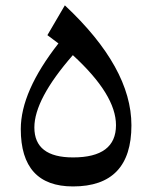

<svg xmlns="http://www.w3.org/2000/svg" viewBox="-20 -689 559 704"><path d="M248 -111.8C153.3 -111.8 106 -148.4 106 -221.7C106 -290.5 152.8 -378.9 247.1 -486.8C352.5 -390.1 405.3 -304.7 405.3 -230C405.3 -151.4 353 -111.8 248 -111.8ZM247.6 -5.4C390.6 -5.4 461.9 -80.1 461.9 -229.5C461.9 -370.6 380.4 -517.1 217.8 -669.4L153.8 -560.1L194.3 -529.8C102.1 -412.1 56.2 -307.6 56.2 -215.8C56.2 -75.7 120.1 -5.4 247.6 -5.4Z"/></svg>

Font: Parastoo
Style: Regular
Weight: 400
Foundry: Saber Rastikerdar (saber.rastikerdar@gmail.com)
Version: Version 2.0.1